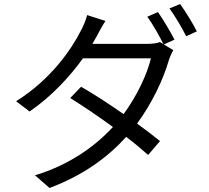

<svg xmlns="http://www.w3.org/2000/svg" viewBox="-20 -866 1040 954"><path d="M875 -846 822 -824C850 -786 883 -730 905 -686L958 -710C940 -747 901 -810 875 -846ZM504 -762 413 -791C407 -765 391 -730 381 -712C335 -621 232 -470 60 -363L127 -312C239 -389 328 -487 392 -576H730C710 -494 659 -387 594 -299C524 -348 449 -397 383 -435L329 -379C393 -339 470 -287 541 -235C452 -138 323 -46 154 5L226 68C395 5 518 -87 607 -186C649 -154 686 -123 716 -96L775 -165C743 -191 704 -221 661 -252C736 -354 791 -471 818 -564C823 -580 833 -603 841 -617L794 -645L847 -669C826 -710 790 -770 765 -806L712 -783C739 -746 772 -687 792 -647L775 -657C759 -651 736 -648 709 -648H439L459 -683C469 -702 487 -736 504 -762Z"/></svg>

Font: Noto Sans CJK JP
Style: Regular
Weight: 400
Designer: Ryoko NISHIZUKA 西塚涼子 (kana, bopomofo & ideographs); Paul D. Hunt (Latin, Greek & Cyrillic); Sandoll Communications 산돌커뮤니
Foundry: Adobe
Version: Version 2.004;hotconv 1.0.118;makeotfexe 2.5.65603